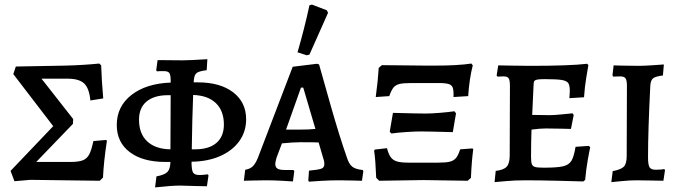

<svg xmlns="http://www.w3.org/2000/svg" viewBox="-20 -786 2960 837"><path d="M26 -41 212 -236 38 -463 49 -496 266 -500Q343 -502 413 -509L421 -501Q423 -437 430 -357L374 -348Q369 -401 347 -422Q325 -443 275 -443H161L299 -267L298 -246L138 -80H287Q322 -80 340.5 -87Q359 -94 369 -113Q379 -132 387 -171L443 -176L446 -172Q432 -80 429 -12L415 2L112 -2L43 4Z M815 -81V-80Q815 -45 821.5 -34Q828 -23 850 -23Q862 -23 886 -26L889 -21L882 26L834 25L766 23Q728 23 656 31L662 -17Q698 -24 710 -36.5Q722 -49 723 -80H701Q602 -80 545.5 -123Q489 -166 489 -241Q489 -322 553 -372Q617 -422 724 -426V-435Q724 -460 718 -468Q712 -476 694 -476Q673 -476 664 -475L661 -480L667 -524L776 -523Q807 -523 884 -528L881 -480Q848 -476 837.5 -468Q827 -460 825 -437Q825 -430 824 -427H842Q940 -427 996.5 -383.5Q1053 -340 1053 -266Q1053 -212 1023 -170.5Q993 -129 939.5 -105.5Q886 -82 815 -81ZM822 -372Q818 -276 816 -135H830Q891 -135 923.5 -163Q956 -191 956 -243Q956 -303 921 -336.5Q886 -370 822 -372ZM723 -135 724 -371H712Q652 -371 619 -343.5Q586 -316 586 -264Q586 -203 622 -169.5Q658 -136 723 -135Z M1324 1 1327 -42Q1369 -46 1381.5 -51Q1394 -56 1394 -71Q1394 -84 1388 -100L1369 -165Q1348 -166 1290 -166Q1259 -166 1209 -161L1185 -97Q1180 -77 1180 -72Q1180 -57 1189.5 -51Q1199 -45 1222 -45H1259L1263 -40L1257 5Q1246 4 1209 2Q1172 0 1139 0Q1106 0 1079 1Q1052 2 1043 2L1049 -46Q1069 -49 1081.5 -60.5Q1094 -72 1105 -100L1256 -495L1362 -508L1371 -505Q1383 -461 1422 -324.5Q1461 -188 1492 -100Q1501 -71 1515.5 -59.5Q1530 -48 1561 -45L1564 -40L1558 2Q1548 2 1519.5 1Q1491 0 1461 0Q1419 0 1378.5 2.5Q1338 5 1327 6ZM1289 -221Q1328 -221 1355 -224L1302 -404H1292L1227 -221ZM1277 -558Q1307 -661 1329 -763L1340 -766L1405 -741L1410 -730L1329 -548L1317 -545Z M1631 -490 1645 -502 1837 -500H1876Q1976 -500 2035 -509L2041 -501Q2026 -443 2021 -367L1957 -363Q1958 -391 1954 -403Q1950 -415 1936.5 -419.5Q1923 -424 1892 -424H1773Q1739 -424 1722 -420Q1705 -416 1695.5 -404.5Q1686 -393 1677 -367L1618 -363Q1628 -438 1631 -490ZM1679 -212 1693 -294Q1804 -291 1835 -291Q1858 -291 1896 -294Q1934 -297 1961 -301L1968 -292L1954 -210Q1843 -213 1812 -213Q1791 -213 1752.5 -210.5Q1714 -208 1686 -204ZM1620 -11Q1617 -89 1611 -129L1614 -134L1667 -140Q1674 -113 1684 -100Q1694 -87 1711 -82Q1728 -77 1761 -77H1892Q1925 -77 1942 -81.5Q1959 -86 1968.5 -98Q1978 -110 1986 -135L2040 -139L2043 -135Q2036 -84 2033 -11L2019 2L1826 -1L1633 2Z M2141 -41Q2176 -45 2189 -59.5Q2202 -74 2202 -108L2203 -411Q2203 -436 2197.5 -444.5Q2192 -453 2175 -453L2149 -452L2145 -457L2152 -501Q2166 -501 2205.5 -500Q2245 -499 2291 -499Q2464 -499 2540 -508L2545 -502Q2543 -490 2536 -449Q2529 -408 2526 -362L2462 -358Q2462 -361 2463 -370.5Q2464 -380 2464 -390Q2464 -414 2457 -424Q2450 -434 2428 -437.5Q2406 -441 2354 -441Q2331 -441 2321.5 -439Q2312 -437 2309 -432Q2306 -427 2306 -414L2300 -285L2378 -284Q2396 -284 2430.5 -287.5Q2465 -291 2476 -292L2481 -285L2469 -224Q2458 -224 2426.5 -225Q2395 -226 2360 -226Q2334 -226 2297 -221Q2295 -157 2295 -102Q2295 -80 2298.5 -70.5Q2302 -61 2313 -58Q2324 -55 2351 -55Q2409 -55 2434.5 -61Q2460 -67 2471 -85Q2482 -103 2489 -146L2547 -150L2553 -144Q2550 -132 2542.5 -90Q2535 -48 2531 -2L2523 5Q2497 4 2412.5 2Q2328 0 2269 0Q2225 0 2186 3.5Q2147 7 2136 8Z M2651 -40Q2688 -47 2700 -60Q2712 -73 2712 -106L2713 -411Q2713 -436 2707 -444.5Q2701 -453 2683 -453L2653 -452L2650 -458L2655 -501Q2673 -501 2688 -500L2764 -499Q2787 -499 2824.5 -501.5Q2862 -504 2874 -505L2870 -457Q2838 -453 2827.5 -445Q2817 -437 2815 -414Q2805 -218 2805 -100Q2805 -68 2811.5 -57Q2818 -46 2838 -46Q2852 -46 2862.5 -47Q2873 -48 2876 -49L2879 -44L2872 2Q2859 2 2823.5 1Q2788 0 2754 0Q2726 0 2691 3.5Q2656 7 2645 8Z"/></svg>

Font: Alegreya SC Medium
Style: Regular
Weight: 500
Designer: Juan Pablo del Peral
Foundry: Huerta Tipografica
Version: Version 2.007; ttfautohint (v1.6)